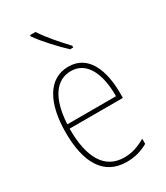

<svg xmlns="http://www.w3.org/2000/svg" viewBox="-192 -846 812 939"><g transform="rotate(-30 214.0 -377.0)"><path d="M169 -764H138V-757C172 -708 231 -646 273 -606H291V-616C250 -660 202 -713 169 -764ZM223 -537C106 -537 51 -423 51 -263C51 -97 108 10 239 10C287 10 325 -2 360 -22V-51C317 -26 282 -15 239 -15C131 -15 76 -106 77 -271H378V-298C378 -424 337 -537 223 -537ZM223 -512C314 -512 354 -417 353 -295H78C86 -440 140 -512 223 -512Z"/></g></svg>

Font: Noto Sans Thai Looped Condensed Thin
Style: Regular
Weight: 100
Width: 3
Designer: Sasikarn Vongin, Ben Mitchell
Foundry: The Fontpad Ltd
Version: Version 1.001